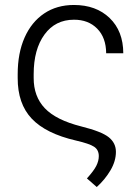

<svg xmlns="http://www.w3.org/2000/svg" viewBox="-20 -573 566 776"><path d="M278.8 -552.9Q368.3 -552.9 423.1 -500.2Q478 -447.4 478.3 -357.6H409.1Q408.7 -420.8 372.9 -457.2Q337 -493.6 278.8 -493.3Q203.5 -493.3 159.8 -433.4Q116.1 -373.6 116.1 -273.1V-258.2Q115.8 -183.2 161.2 -135.5Q206.7 -87.7 308.2 -62.1Q390.6 -41.5 419.6 -18.3Q448.5 5 448.5 40.8Q448.5 78.1 426.5 115.4Q404.5 152.7 371.1 182.9L331.3 148.1Q359 117.5 369.1 97.5Q379.3 77.4 379.3 57.9Q379.3 32.7 360.3 20.1Q341.3 7.5 286.9 -5Q165.5 -33 108.3 -93.4Q51.1 -153.8 51.5 -258.2V-273.1Q51.5 -358.3 79.4 -421.2Q107.2 -484 158.4 -518.5Q209.5 -552.9 278.8 -552.9Z"/></svg>

Font: Inter Zeller Light
Style: Regular
Weight: 300
Designer: Rasmus Andersson; Joe Bland
Foundry: zeller
Version: Version 3.015;git-dec3a8cb1